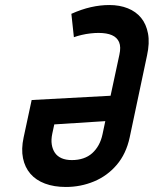

<svg xmlns="http://www.w3.org/2000/svg" viewBox="-20 -731 612 764"><path d="M415 -711Q379 -711 341.5 -702.5Q304 -694 264 -676L274 -583Q288 -588 305 -592Q322 -596 339.5 -598Q357 -600 372 -600Q405 -600 425.5 -591Q446 -582 454 -563Q462 -544 455 -513L420 -350L106 -333L74 -184Q64 -138 71.5 -101.5Q79 -65 101 -39.5Q123 -14 159 -0.5Q195 13 242 13Q301 13 354 -9Q407 -31 444.5 -75Q482 -119 496 -184L565 -510Q576 -560 569 -597.5Q562 -635 541.5 -660Q521 -685 488.5 -698Q456 -711 415 -711ZM266 -94Q242 -94 225 -101.5Q208 -109 198.5 -123Q189 -137 186 -156Q183 -175 188 -199L196 -236L399 -249L388 -197Q383 -173 372.5 -154Q362 -135 347 -121.5Q332 -108 311.5 -101Q291 -94 266 -94Z"/></svg>

Font: Advent Pro
Style: Bold Italic
Weight: 700
Italic angle: -12°
Designer: VivaRado, Andreas Kalpakidis
Foundry: VivaRado, Andreas Kalpakidis
Version: Version 3.000